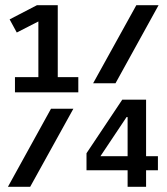

<svg xmlns="http://www.w3.org/2000/svg" viewBox="-20 -718 640 738"><path d="M37.5 -363V-421.5H127.5V-635.5L44.5 -593L17 -643.5L122 -698H202V-421.5H281V-363ZM338 -398 504 -698H589.5L424 -398ZM10.5 0 176 -300H262L96 0ZM470.5 0V-63.5H312.5V-129L450 -335H541.5V-117.5H587V-63.5H541.5V0ZM366 -117.5H470.5V-268H466.5Z"/></svg>

Font: Lilex Medium
Style: Regular
Weight: 500
Designer: Mike Abbink, Paul van der Laan, Pieter van Rosmalen, Mikhael Khrustik
Foundry: Mikhael Khrustik
Version: Version 1.100